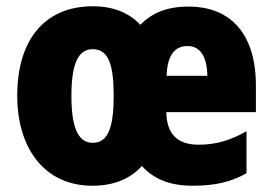

<svg xmlns="http://www.w3.org/2000/svg" viewBox="-20 -583 870 613"><path d="M582 -562C513 -562 466 -542 428 -504C391 -543 340 -563 277 -563C117 -563 35 -449 35 -278C35 -108 123 10 275 10C342 10 395 -11 433 -53C472 -10 525 10 594 10C667 10 718 -2 767 -30V-164C713 -133 666 -121 614 -121C545 -121 512 -157 511 -225H797V-310C797 -474 717 -562 582 -562ZM579 -436C618 -436 641 -404 642 -341H512C514 -411 541 -436 579 -436ZM276 -426C326 -426 343 -377 343 -278C343 -178 326 -127 276 -127C228 -127 208 -179 208 -277C208 -378 229 -426 276 -426Z"/></svg>

Font: Noto Sans Thai Looped Condensed Black
Style: Regular
Weight: 900
Width: 3
Designer: Sasikarn Vongin, Ben Mitchell
Foundry: The Fontpad Ltd
Version: Version 1.001